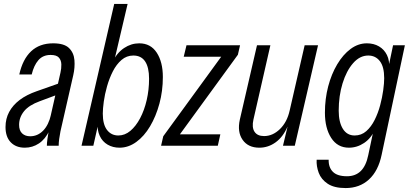

<svg xmlns="http://www.w3.org/2000/svg" viewBox="-20 -740 2086 975"><path d="M218 0Q218 -14 221 -35Q224 -56 228 -80H221L287 -371Q292 -392 291.5 -413Q291 -434 279 -447.5Q267 -461 237 -461Q198 -461 175 -434.5Q152 -408 141 -362H78Q95 -439 138 -479.5Q181 -520 250 -520Q306 -520 330.5 -496Q355 -472 358 -434.5Q361 -397 352 -358L287 -73Q283 -52 280.5 -34Q278 -16 278 0ZM106 10Q61 10 34.5 -17.5Q8 -45 8 -95Q8 -137 26.5 -171.5Q45 -206 80 -232.5Q115 -259 167 -277L289 -320L276 -261L182 -226Q127 -206 102 -175Q77 -144 77 -106Q77 -77 92.5 -62.5Q108 -48 133 -48Q171 -48 199 -76.5Q227 -105 239 -158L231 -77Q210 -33 177.5 -11.5Q145 10 106 10Z M587 10Q553 10 526.5 -5.5Q500 -21 486.5 -50Q473 -79 476 -118L482 -124L454 0H394L560 -720H628L557 -418L552 -426Q574 -472 610 -496Q646 -520 687 -520Q745 -520 776 -472.5Q807 -425 807 -349Q807 -278 789.5 -213.5Q772 -149 742 -98.5Q712 -48 672 -19Q632 10 587 10ZM581 -52Q614 -52 642 -75.5Q670 -99 691.5 -139.5Q713 -180 725 -232Q737 -284 737 -340Q737 -398 717 -428Q697 -458 657 -458Q623 -458 597 -435.5Q571 -413 553 -377.5Q535 -342 523.5 -301.5Q512 -261 507 -224Q502 -187 502 -163Q502 -108 523.5 -80Q545 -52 581 -52Z M798 0 809 -48 1123 -479 1139 -452H913L927 -510H1199L1188 -462L874 -31L857 -58H1099L1086 0Z M1297 10Q1240 10 1212 -30Q1184 -70 1198 -133L1285 -510H1353L1267 -133Q1258 -93 1272.5 -71Q1287 -49 1321 -49Q1365 -49 1401.5 -84.5Q1438 -120 1451 -179L1441 -99Q1418 -45 1380 -17.5Q1342 10 1297 10ZM1417 0 1440 -96H1432L1527 -510H1595L1477 0Z M1735 215Q1677 215 1644 193Q1611 171 1598.5 137.5Q1586 104 1588 71H1649Q1648 110 1670.5 132.5Q1693 155 1742 155Q1785 155 1812 128.5Q1839 102 1850 48L1880 -94L1885 -84Q1865 -38 1829 -14Q1793 10 1752 10Q1694 10 1662 -39.5Q1630 -89 1630 -168Q1630 -238 1646.5 -301Q1663 -364 1692.5 -413.5Q1722 -463 1760.5 -491.5Q1799 -520 1843 -520Q1878 -520 1904.5 -504.5Q1931 -489 1945 -460.5Q1959 -432 1956 -392L1950 -386L1976 -510H2036L1918 46Q1901 128 1853.5 171.5Q1806 215 1735 215ZM1781 -52Q1815 -52 1840 -74Q1865 -96 1882.5 -131Q1900 -166 1910.5 -205.5Q1921 -245 1926 -281.5Q1931 -318 1931 -343Q1931 -401 1909 -429.5Q1887 -458 1850 -458Q1807 -458 1773 -419Q1739 -380 1719.5 -316.5Q1700 -253 1700 -178Q1700 -120 1721 -86Q1742 -52 1781 -52Z"/></svg>

Font: Instrument Sans Condensed
Style: Italic
Weight: 400
Width: 3
Italic angle: -13°
Designer: Rodrigo Fuenzalida
Foundry: fragTYPE
Version: Version 1.000;gftools[0.9.28]